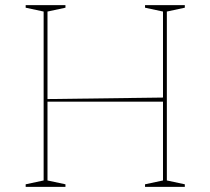

<svg xmlns="http://www.w3.org/2000/svg" viewBox="-20 -728 820 748"><path d="M700 -708V-698L630 -683V-25L700 -10V0H545V-10L615 -25V-683L545 -698V-708ZM235 -708V-698L165 -683V-25L235 -10V0H80V-10L150 -25V-683L80 -698V-708ZM620 -348V-332H159V-342Z"/></svg>

Font: Kalnia Thin
Style: Regular
Weight: 250
Designer: Frida Medrano
Foundry: Frida Medrano
Version: Version 1.105